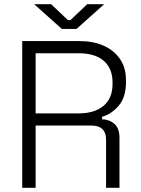

<svg xmlns="http://www.w3.org/2000/svg" viewBox="-20 -896 671 916"><path d="M150 0H86V-700H360Q425 -700 474.5 -678Q524 -656 552.5 -614.5Q581 -573 581 -514V-504Q581 -433 547 -392.5Q513 -352 467 -339V-327Q502 -326 526 -305Q550 -284 550 -238V0H486V-231Q486 -263 468.5 -280Q451 -297 416 -297H150ZM150 -642V-355H354Q432 -355 474.5 -391.5Q517 -428 517 -496V-501Q517 -569 475.5 -605.5Q434 -642 354 -642ZM345 -758H275L143 -876H224L304 -800H316L396 -876H477Z"/></svg>

Font: Space Grotesk Variable Light
Style: Regular
Weight: 300
Designer: Florian Karsten
Foundry: Florian Karsten
Version: Version 2.000